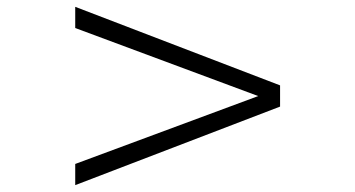

<svg xmlns="http://www.w3.org/2000/svg" viewBox="-20 -581 1040 562"><path d="M200.2 -39.1V-101.1L735.8 -299.8L200.2 -499V-561L799.8 -331.1V-269Z"/></svg>

Font: BabelStone Ogham
Style: Regular
Weight: 400
Designer: Andrew West
Foundry: BabelStone
Version: Version 2.02 March 14, 2022